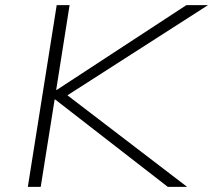

<svg xmlns="http://www.w3.org/2000/svg" viewBox="-20 -725 827 745"><path d="M88 0 200 -705H250L198 -376H200L703 -705H787L232 -349L221 -371L706 0H631L194 -339H192L138 0Z"/></svg>

Font: Nunito Sans 10pt Expanded ExtraLight
Style: Italic
Weight: 250
Width: 7
Italic angle: -9°
Designer: Vernon Adams
Foundry: Vernon Adams
Version: Version 3.101;gftools[0.9.27]